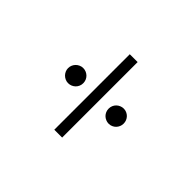

<svg xmlns="http://www.w3.org/2000/svg" viewBox="-37 -807 1037 1037"><g transform="rotate(-45 481.0 -289.0)"><path d="M539.1 -133.8Q539.1 -122.1 534.4 -111.6Q529.8 -101.1 522 -93.5Q514.2 -85.9 503.7 -81.5Q493.2 -77.1 481 -77.1Q469.2 -77.1 458.7 -81.5Q448.2 -85.9 440.4 -93.5Q432.6 -101.1 428 -111.6Q423.3 -122.1 423.3 -133.8Q423.3 -146 428 -156.7Q432.6 -167.5 440.4 -175.3Q448.2 -183.1 458.7 -187.5Q469.2 -191.9 481 -191.9Q493.2 -191.9 503.7 -187.5Q514.2 -183.1 522 -175.3Q529.8 -167.5 534.4 -156.7Q539.1 -146 539.1 -133.8ZM192.9 -258.8V-318.8H769.5V-258.8ZM539.1 -443.8Q539.1 -431.2 534.4 -420.7Q529.8 -410.2 522 -402.3Q514.2 -394.5 503.7 -390.1Q493.2 -385.7 481 -385.7Q469.2 -385.7 458.7 -390.1Q448.2 -394.5 440.4 -402.3Q432.6 -410.2 428 -420.7Q423.3 -431.2 423.3 -443.8Q423.3 -455.6 428 -466.1Q432.6 -476.6 440.4 -484.4Q448.2 -492.2 458.7 -496.8Q469.2 -501.5 481 -501.5Q493.2 -501.5 503.7 -496.8Q514.2 -492.2 522 -484.4Q529.8 -476.6 534.4 -466.1Q539.1 -455.6 539.1 -443.8Z"/></g></svg>

Font: Doulos SIL
Style: Regular
Weight: 400
Designer: Walt Agee, Victor Gaultney, Peter Martin, Debbi Hosken
Foundry: SIL International
Version: Version 4.110; 2011; Maintenance release